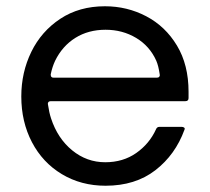

<svg xmlns="http://www.w3.org/2000/svg" viewBox="-20 -583 669 613"><path d="M48 -275Q48 -352 80 -417.5Q112 -483 172.5 -523Q233 -563 315 -563Q386 -563 447 -531Q508 -499 545 -437.5Q582 -376 582 -290V-270Q582 -260 572 -260H142Q137 -260 134.5 -257Q132 -254 133 -250Q137 -223 143 -205Q164 -141 210.5 -103Q257 -65 316 -65Q373 -65 415 -94.5Q457 -124 478 -170Q481 -178 489 -178H560Q565 -178 568 -175.5Q571 -173 569 -169Q540 -89 476 -39.5Q412 10 317 10Q239 10 177.5 -27Q116 -64 82 -129Q48 -194 48 -275ZM481 -335Q486 -335 488.5 -338Q491 -341 490 -345Q486 -373 479 -389Q458 -436 414.5 -462Q371 -488 317 -488Q262 -488 220.5 -462Q179 -436 156 -389Q147 -370 142 -346V-344Q142 -335 151 -335Z"/></svg>

Font: Open Sauce Two
Style: Regular
Weight: 400
Designer: Alfredo Marco Pradil
Foundry: Creative Sauce Fz LLC
Version: Version 1.477